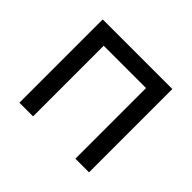

<svg xmlns="http://www.w3.org/2000/svg" viewBox="-121 -657 815 815"><g transform="rotate(45 286.0 -250.0)"><path d="M495 0H413V-424H159V0H77V-500H495Z"/></g></svg>

Font: Bellota Text
Style: Bold
Weight: 700
Designer: Kemie Guaida
Foundry: Kemie Guaida
Version: Version 4.001